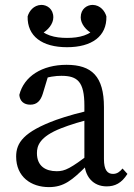

<svg xmlns="http://www.w3.org/2000/svg" viewBox="-20 -752 548 785"><path d="M180 13C241 13 275 -15 335 -75H364L350 -125C268 -64 247 -52 212 -52C166 -52 131 -73 131 -126C131 -155 141 -193 231 -228C261 -240 320 -259 365 -268V-304C315 -295 252 -277 210 -262C76 -213 46 -168 46 -112C46 -29 107 13 180 13ZM416 10C450 10 477 -3 501 -41L481 -63C470 -50 459 -41 442 -41C419 -41 405 -57 405 -102V-314C405 -440 355 -487 252 -487C152 -487 78 -440 59 -364C61 -339 77 -324 104 -324C131 -324 146 -340 155 -369L181 -455L141 -424C178 -439 208 -442 231 -442C297 -442 325 -418 325 -320V-92C325 -30 361 10 416 10ZM254 -559C356 -559 417 -604 415 -685C409 -706 391 -731 359 -732C336 -732 310 -716 310 -681C310 -655 331 -628 360 -613L381 -646C348 -607 304 -597 254 -597C204 -597 160 -607 127 -646L148 -613C177 -628 198 -655 198 -681C198 -716 172 -732 149 -732C117 -731 99 -706 93 -685C91 -604 152 -559 254 -559Z"/></svg>

Font: Source Serif Variable
Style: Regular
Weight: 389
Designer: Frank Grießhammer
Foundry: Adobe Systems Incorporated
Version: Version 3.001;hotconv 1.0.111;makeotfexe 2.5.65597